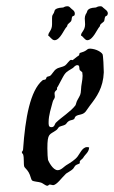

<svg xmlns="http://www.w3.org/2000/svg" viewBox="-20 -578 366 616"><path d="M313 -346C313 -359 311 -401 309 -404C305 -411 289 -421 269 -422C260 -422 260 -418 254 -415C248 -411 240 -410 236 -408C234 -406 235 -402 233 -400C226 -396 214 -385 213 -385C212 -385 210 -386 208 -386C203 -386 194 -371 189 -368C180 -362 167 -362 160 -356C154 -353 146 -338 141 -335C139 -333 133 -333 130 -331C129 -330 128 -325 127 -324C124 -321 119 -323 116 -320C77 -287 61 -200 54 -98C54 -95 50 -90 50 -91C50 -86 53 -85 54 -83C58 -72 55 -51 58 -43C59 -40 67 -34 72 -25C78 -15 79 -3 83 1C88 5 104 5 112 8C118 10 126 18 132 18C135 18 137 14 140 14C143 14 147 16 150 16C162 16 178 -8 192 -21C199 -26 208 -30 214 -36C217 -39 219 -44 222 -47C226 -51 236 -52 236 -55C236 -56 236 -59 236 -60C236 -63 246 -69 247 -72C254 -84 265 -89 266 -105C263 -106 261 -106 259 -106C244 -106 235 -83 229 -76C221 -65 204 -55 196 -50C185 -44 177 -32 165 -32C149 -32 135 -62 134 -65C133 -71 132 -86 132 -102C132 -152 139 -145 160 -160C165 -163 166 -168 170 -171C176 -174 184 -175 189 -178C194 -181 194 -185 200 -189C205 -193 212 -192 218 -196C219 -197 220 -202 222 -204C227 -209 234 -209 240 -211C255 -215 256 -223 269 -240C290 -267 311 -296 313 -346ZM244 -346C244 -342 245 -338 245 -335C245 -320 240 -304 240 -291C239 -273 237 -273 229 -258C225 -252 224 -243 222 -240C207 -220 176 -201 160 -185C155 -181 156 -170 145 -170C135 -170 136 -179 136 -187C136 -208 144 -232 149 -251C150 -257 156 -262 156 -267C156 -271 155 -275 155 -278C155 -287 163 -288 163 -292C163 -293 163 -295 163 -297C164 -295 182 -334 189 -342C194 -349 205 -354 214 -360C216 -361 221 -369 228 -369C237 -369 233 -359 236 -353C237 -352 243 -347 244 -346ZM219 -529C220 -531 220 -533 220 -535C220 -544 209 -549 208 -551C204 -554 203 -558 196 -558C189 -558 183 -554 183 -554C177 -553 165 -554 157 -547C154 -544 155 -538 150 -532C147 -528 147 -523 147 -519C147 -513 147 -507 147 -500C147 -480 135 -475 135 -465C135 -464 135 -463 135 -463C139 -463 146 -449 155 -449C173 -449 186 -485 194 -492C197 -495 195 -496 197 -499C200 -503 206 -507 208 -510C211 -515 209 -520 212 -525C212 -526 218 -527 219 -529ZM324 -529C325 -531 326 -533 326 -535C326 -544 315 -549 314 -551C309 -554 309 -558 302 -558C294 -558 288 -554 288 -554C282 -553 271 -554 263 -547C259 -544 260 -538 255 -532C253 -528 252 -523 252 -519C252 -513 253 -507 253 -500C253 -480 240 -475 240 -465C240 -464 241 -463 241 -463C245 -463 252 -449 260 -449C278 -449 292 -485 299 -492C302 -495 300 -496 302 -499C305 -503 312 -507 314 -510C316 -515 315 -520 318 -525C318 -526 323 -527 324 -529Z"/></svg>

Font: Jim Nightshade
Style: Regular
Weight: 400
Designer: Astigmatic (AOETI)
Foundry: Astigmatic (AOETI)
Version: Version 1.000